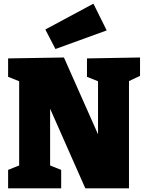

<svg xmlns="http://www.w3.org/2000/svg" viewBox="-20 -1022 792 1042"><path d="M452 -705 740 -710V-610L680 -582V0H443L252 -432V-124L312 -100V0H24V-100L84 -124V-581L24 -605V-705L327 -710L512 -293V-581L452 -605ZM281 -756 226 -862 487 -1002 559 -857Z"/></svg>

Font: Bitter Black
Style: Regular
Weight: 900
Designer: Sol Matas, and Bitter project Authors
Foundry: Sol Matas
Version: Version 2.001